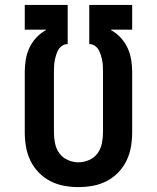

<svg xmlns="http://www.w3.org/2000/svg" viewBox="-20 -755 640 783"><path d="M300 8Q270 8 240.5 2.5Q211 -3 185 -16.5Q159 -30 138 -51.5Q117 -73 104 -100Q91 -127 86 -156.5Q81 -186 81 -215V-461Q81 -486 85 -511Q89 -536 99.5 -559Q110 -582 127.5 -601Q145 -620 167 -632V-634H81V-735H256V-575H254Q243 -575 233 -568Q223 -561 217.5 -551Q212 -541 208.5 -529.5Q205 -518 203 -507Q201 -496 200.5 -484Q200 -472 200 -461V-215Q200 -193 204.5 -170.5Q209 -148 222 -130Q235 -112 256.5 -102.5Q278 -93 300 -93Q322 -93 343.5 -102.5Q365 -112 378 -130Q391 -148 395.5 -170.5Q400 -193 400 -215V-461Q400 -472 399.5 -484Q399 -496 397 -507Q395 -518 391.5 -529.5Q388 -541 382.5 -551Q377 -561 367 -568Q357 -575 346 -575H344V-735H519V-634H433V-632Q455 -620 472.5 -601Q490 -582 500.5 -559Q511 -536 515 -511Q519 -486 519 -461V-215Q519 -186 514 -156.5Q509 -127 496 -100Q483 -73 462 -51.5Q441 -30 415 -16.5Q389 -3 359.5 2.5Q330 8 300 8Z"/></svg>

Font: Iosevka Aile
Style: Bold
Weight: 700
Designer: Belleve Invis
Foundry: Belleve Invis
Version: Version 28.0.1; ttfautohint (v1.8.4)